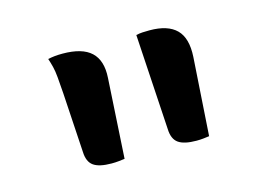

<svg xmlns="http://www.w3.org/2000/svg" viewBox="-55 -851 710 509"><g transform="rotate(-15 300.0 -596.5)"><path d="M233 -442Q226 -441 216.5 -440Q207 -439 197 -439Q163 -439 147.5 -450Q132 -461 131 -488L121 -652Q119 -680 117.5 -697Q116 -714 113 -726Q110 -738 106 -750Q115 -752 124.5 -753Q134 -754 146 -754Q200 -754 224.5 -731Q249 -708 246 -661ZM465 -442Q458 -441 449 -440Q440 -439 430 -439Q396 -439 380.5 -450Q365 -461 364 -488L348 -751Q357 -753 365.5 -753.5Q374 -754 385 -754Q435 -754 458.5 -730.5Q482 -707 479 -656Z"/></g></svg>

Font: Recursive Casual Medium
Style: Regular
Weight: 500
Version: Version 1.047